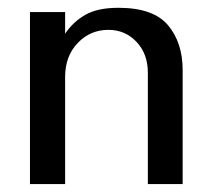

<svg xmlns="http://www.w3.org/2000/svg" viewBox="-20 -465 544 485"><path d="M441.4 0V-288.1Q441.4 -357.4 404.3 -401.4Q367.2 -445.3 279.3 -445.3Q226.6 -445.3 195.8 -427.7Q165 -410.2 144.5 -379.9V-434.6H55.7V0H144.5V-270.5Q144.5 -323.2 176.3 -356.4Q208 -389.6 253.9 -389.6Q295.9 -389.6 324.7 -359.4Q353.5 -329.1 353.5 -281.2V0Z"/></svg>

Font: Namkio Khamti Book
Style: Regular
Weight: 500
Designer: Debbi Hosken
Foundry: SIL International
Version: Version 3.917